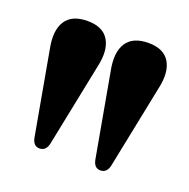

<svg xmlns="http://www.w3.org/2000/svg" viewBox="-80 -874 525 534"><g transform="rotate(20 183.0 -607.0)"><path d="M268.5 -418Q250 -418 245.5 -442L201.5 -687.5Q191 -740 209.5 -768.5Q228 -797 274 -797Q319.5 -797 337 -767.8Q354.5 -738.5 343 -688L293 -441.5Q288 -418 268.5 -418ZM88.5 -417.5Q70 -417.5 65.5 -441.5L21.5 -687Q11 -739.5 29.5 -768Q48 -796.5 94 -796.5Q139.5 -796.5 157 -767.2Q174.5 -738 163 -687.5L113 -441Q108 -417.5 88.5 -417.5Z"/></g></svg>

Font: Fraunces 144pt S050
Style: Bold
Weight: 700
Version: Version 1.000; ttfautohint (v1.8.3)